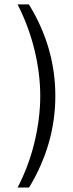

<svg xmlns="http://www.w3.org/2000/svg" viewBox="-20 -760 328 864"><path d="M134.8 -118.2Q161.1 -227.5 161.1 -328.1Q161.1 -429.2 134.8 -537.1Q108.9 -642.6 59.1 -740.2H109.9Q229 -547.4 229 -328.1Q229 -111.3 110.8 84H59.1Q109.4 -12.7 134.8 -118.2Z"/></svg>

Font: D-DIN-PRO
Style: Regular
Weight: 400
Designer: Charles Nix
Foundry: Datto Inc.
Version: Version 1.000;hotconv 1.0.109;makeotfexe 2.5.65596